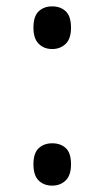

<svg xmlns="http://www.w3.org/2000/svg" viewBox="-20 -569 328 603"><path d="M144 -415Q118 -415 101.5 -431.5Q85 -448 85 -482Q85 -518 101.5 -533.5Q118 -549 144 -549Q170 -549 186.5 -533.5Q203 -518 203 -482Q203 -447 186 -431Q169 -415 144 -415ZM144 14Q118 14 101.5 -2Q85 -18 85 -53Q85 -88 101.5 -103.5Q118 -119 144 -119Q170 -119 186.5 -104Q203 -89 203 -53Q203 -18 186 -2Q169 14 144 14Z"/></svg>

Font: Noto Sans Devanagari SemiCondensed
Style: Regular
Weight: 400
Width: 4
Designer: Jelle Bosma - Monotype Design Team
Foundry: Monotype Imaging Inc.
Version: Version 2.006